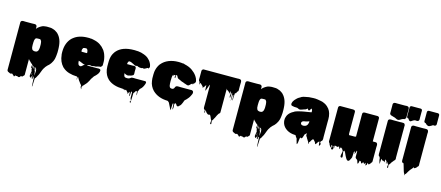

<svg xmlns="http://www.w3.org/2000/svg" viewBox="-63 -1520 5905 2568"><g transform="rotate(15 2889.5 -236.5)"><path d="M630 -244Q630 -237 630 -231Q630 -225 629 -220Q628 -207 627 -194.5Q626 -182 624 -170Q622 -155 618.5 -140Q615 -125 608 -111L600 -96Q590 -75 573 -56Q572 -54 568 -50Q564 -45 558 -40.5Q552 -36 547 -31Q541 -24 535.5 -18.5Q530 -13 525 -6Q525 -6 524.5 -5.5Q524 -5 523 -5L514 10Q502 25 492 49.5Q482 74 473 99Q464 124 453 139Q452 140 451.5 142.5Q451 145 449 147Q449 147 449 147.5Q449 148 448 148Q448 149 446 153Q443 158 440.5 163Q438 168 433 173Q432 176 429 177L426 180Q424 202 423.5 234.5Q423 267 421 290Q421 291 418.5 292.5Q416 294 416 293Q413 270 413 235.5Q413 201 411 179Q408 177 408 175Q407 174 407 170.5Q407 167 407 166Q407 163 408 161Q407 163 402 165Q401 165 400.5 164.5Q400 164 399 164Q397 163 395 161Q396 174 397.5 186Q399 198 391 194Q381 189 385 174Q389 159 387 147Q386 147 384.5 146Q383 145 384 145Q384 144 383.5 143.5Q383 143 383 143Q384 153 384.5 161.5Q385 170 379 167Q376 165 374 162Q376 175 373.5 181.5Q371 188 363 183Q351 174 351.5 158.5Q352 143 356.5 125Q361 107 360 92Q358 90 356 86Q355 85 355 84Q353 78 353 72Q353 61 356 52Q358 43 359 34.5Q360 26 359 19Q357 17 355 16Q354 16 353 14Q352 12 353 14H351V25Q351 27 351.5 30Q352 33 352 36Q353 40 353.5 44.5Q354 49 354 57Q353 63 350.5 61Q348 59 345 57Q344 57 344 56.5Q344 56 344 56Q340 50 341 41.5Q342 33 343 26Q344 21 344.5 16.5Q345 12 344 8Q344 7 343.5 7Q343 7 343 6L336 3L335 2Q334 2 334 1.5Q334 1 333 1Q327 -3 323 -9Q320 -11 317 -13.5Q314 -16 312 -19Q310 -23 308 -24.5Q306 -26 304 -27Q302 -29 299 -31.5Q296 -34 294 -37Q292 -39 290 -41.5Q288 -44 286 -47Q284 -49 283 -50Q281 -53 283 -50.5Q285 -48 284 -42V151Q284 156 284.5 161.5Q285 167 283 172Q283 172 281 176Q280 177 280 177.5Q280 178 279 179Q277 182 271 186Q268 190 264 194.5Q260 199 254 200Q250 201 246.5 199.5Q243 198 240 197Q236 201 233 205.5Q230 210 226 214Q216 223 206.5 218Q197 213 186 212H178Q177 212 176 213Q175 214 174 213Q173 210 173 205L165 213Q164 214 162 215Q160 216 158 218Q157 219 155.5 222.5Q154 226 151 226Q147 226 145.5 222.5Q144 219 142 218Q142 218 142 217.5Q142 217 141 217Q139 216 135 212L128 206L125 203Q125 203 125 202.5Q125 202 124 202Q120 198 118 197L108 198Q107 199 103 201Q97 204 91 201Q90 202 89 201Q88 200 86 200Q86 200 74.5 194Q63 188 63 189Q59 187 56 185Q45 177 45 163V-493Q45 -499 46.5 -502Q48 -505 50 -509Q59 -520 71 -520Q74 -520 77 -520.5Q80 -521 83 -521Q89 -521 94.5 -520.5Q100 -520 105 -520H198Q206 -520 214.5 -520.5Q223 -521 231 -521Q235 -521 239 -521Q243 -521 247 -520Q248 -520 249 -519.5Q250 -519 251 -519Q260 -516 265 -507Q267 -503 268 -500Q269 -497 269 -486V-463Q271 -465 271 -466Q272 -466 272 -466.5Q272 -467 272 -467L273 -468Q277 -472 278 -474Q277 -473 282 -478.5Q287 -484 289 -485Q292 -487 294.5 -489.5Q297 -492 299 -493Q307 -499 314.5 -504Q322 -509 330 -513Q332 -515 334 -515Q346 -522 360.5 -525Q375 -528 389 -529Q396 -529 400 -530H416Q439 -531 459 -528.5Q479 -526 489 -521Q505 -517 518.5 -510.5Q532 -504 541 -496L550 -490Q554 -487 557.5 -484Q561 -481 564 -477Q592 -449 609 -405.5Q626 -362 629 -299Q630 -285 630 -274Q630 -263 630 -249ZM285 -210Q287 -201 290.5 -192.5Q294 -184 301 -178Q311 -171 325 -170Q327 -169 330 -169Q333 -169 335 -169L343 -170Q347 -171 350.5 -171.5Q354 -172 357 -173L362 -176Q373 -184 377 -195Q382 -207 384 -227Q385 -232 385 -237Q385 -242 385 -246V-275Q385 -280 384.5 -286Q384 -292 383 -298Q383 -303 382 -306Q381 -318 376 -327Q371 -337 365 -342Q361 -345 357.5 -345Q354 -345 349 -345Q341 -345 332 -345Q323 -345 315 -344Q312 -343 308 -342.5Q304 -342 301 -340Q294 -333 290.5 -324Q287 -315 285 -305Q285 -301 284.5 -296.5Q284 -292 284 -288Q283 -283 283 -277.5Q283 -272 283 -267Q282 -256 282.5 -245Q283 -234 284 -219V-214Q285 -213 285 -210ZM371 65Q372 63 372 60.5Q372 58 373 56Q374 50 374.5 44.5Q375 39 375 33Q375 29 375 29Q375 29 372 28Q372 28 371 27Q370 26 368 24H367V33Q367 38 367.5 43.5Q368 49 369 54Q370 56 370 59Q370 62 371 65ZM383 33V42L385 62Q386 57 386.5 53.5Q387 50 387 43V35Q385 33 383 33ZM397 42Q401 50 401 62Q401 65 401 68Q401 71 400 74V75Q402 91 405 108Q408 125 409 142V148Q410 145 410 142.5Q410 140 411 138Q411 136 411.5 132Q412 128 412 128Q415 105 415.5 80.5Q416 56 403 42Q400 38 398 38Q397 39 397 41H396Q396 41 396 40.5Q396 40 395 39Q392 35 391 35Q390 36 390.5 40.5Q391 45 391 46Q392 54 393.5 62Q395 70 396 78L398 89Q399 86 399 83Q399 80 400 77V76Q397 59 396.5 52.5Q396 46 397 42ZM373 152Q374 145 375 138Q376 131 375 125Q374 125 372.5 124Q371 123 372 123Q371 122 371 121.5Q371 121 370 120Q369 119 369 117.5Q369 116 368 115Q369 124 370.5 133.5Q372 143 373 152Z M1063 137Q1062 142 1062 153Q1062 164 1059 159Q1055 151 1057.5 140.5Q1060 130 1055 122Q1053 118 1053 126.5Q1053 135 1053 143Q1053 151 1051 148Q1047 138 1048.5 127.5Q1050 117 1048 107Q1043 103 1038.5 98Q1034 93 1031 89Q1027 84 1024 79.5Q1021 75 1018 71Q1010 63 1003 51L991 30Q991 29 988 23.5Q985 18 983 16Q981 14 979 13Q975 13 975 16Q974 26 974 35.5Q974 45 972 55Q972 57 971 52Q970 47 970 44Q969 36 968.5 27Q968 18 967 10H961Q901 8 852 -7Q803 -22 768 -53L762 -58L755 -65Q729 -93 712.5 -131Q696 -169 691 -221Q690 -221 690 -223Q689 -225 689 -233Q689 -234 689.5 -235Q690 -236 690 -237Q689 -242 689 -247.5Q689 -253 689 -259V-266Q690 -326 708 -373Q726 -420 758 -453Q760 -454 760.5 -455Q761 -456 762 -457Q763 -458 766 -460.5Q769 -463 769 -463Q772 -466 774 -467Q848 -530 974 -530H995Q999 -530 1000 -529Q1009 -529 1013 -528Q1027 -529 1034 -526Q1039 -525 1044 -524.5Q1049 -524 1054 -522Q1106 -512 1144 -487.5Q1182 -463 1207 -429Q1212 -425 1215 -419Q1218 -413 1221 -408L1229 -394Q1230 -391 1231.5 -388.5Q1233 -386 1234 -383Q1236 -380 1237 -377Q1238 -374 1239 -371Q1244 -357 1248.5 -342Q1253 -327 1255 -312Q1255 -308 1256 -306Q1258 -298 1258 -290Q1258 -282 1259 -274V-228Q1259 -214 1247 -205Q1244 -203 1240 -199Q1238 -194 1236 -194Q1236 -194 1232 -198Q1230 -198 1226 -197Q1222 -196 1220 -195Q1216 -194 1213 -193.5Q1210 -193 1206 -193Q1198 -192 1191 -189Q1184 -186 1176 -184Q1170 -183 1163 -183Q1156 -183 1149 -183Q1140 -182 1132.5 -179Q1125 -176 1117 -177Q1111 -178 1105 -179.5Q1099 -181 1092 -182Q1088 -181 1084.5 -180Q1081 -179 1077 -178Q1074 -177 1071 -177Q1068 -177 1065 -175Q1062 -173 1056 -167H1193Q1197 -167 1201.5 -167.5Q1206 -168 1211 -168H1216Q1222 -168 1230 -166Q1232 -166 1233 -165.5Q1234 -165 1235 -165Q1242 -162 1245 -154Q1247 -148 1246 -144Q1246 -137 1243 -128L1240 -120Q1234 -104 1224 -93Q1220 -88 1216 -83Q1212 -78 1207 -73Q1203 -69 1199 -65Q1195 -61 1190 -57L1184 -51Q1179 -46 1175.5 -39.5Q1172 -33 1168 -27Q1165 -24 1164 -22Q1166 -24 1164 -20Q1162 -16 1160 -18Q1158 -13 1155.5 -9Q1153 -5 1149 3Q1147 8 1144.5 12.5Q1142 17 1140 22Q1134 33 1129 40Q1128 43 1126.5 45.5Q1125 48 1123 50L1119 56Q1118 57 1117 59Q1116 61 1114 63Q1108 70 1102 76.5Q1096 83 1090 90L1083 97Q1081 100 1078.5 103Q1076 106 1073 108Q1069 112 1067 112Q1066 118 1065.5 124.5Q1065 131 1063 137ZM938 -326H943Q956 -326 969 -326.5Q982 -327 995 -326L1014 -327V-339Q1013 -340 1013 -341Q1013 -345 1012.5 -350Q1012 -355 1011 -359L1005 -373Q1004 -374 1004 -374.5Q1004 -375 1003 -376Q998 -383 992 -385Q992 -386 989 -386H988Q981 -386 974 -385.5Q967 -385 960 -384Q958 -383 954.5 -382.5Q951 -382 948 -380Q947 -379 947 -378.5Q947 -378 946 -377Q944 -375 943 -372Q942 -369 940 -367Q934 -351 934.5 -344Q935 -337 938 -326ZM965 -136Q967 -135 977 -135Q983 -137 988.5 -141Q994 -145 998 -149L1007 -158Q1015 -164 1019 -165Q1023 -166 1028 -167Q1021 -169 1014.5 -171Q1008 -173 1001 -175Q990 -179 979.5 -184Q969 -189 958 -193L938 -199Q936 -201 934 -201V-196Q934 -195 934.5 -187.5Q935 -180 935 -178Q936 -167 940.5 -156.5Q945 -146 953 -140L961 -137Q962 -136 965 -136Z M1852 -82 1845 -73Q1844 -71 1839 -65Q1834 -59 1828 -54L1827 -53Q1827 -53 1826.5 -52.5Q1826 -52 1825 -52L1819 -46Q1818 -46 1818 -45.5Q1818 -45 1818 -45Q1814 -37 1811.5 -27.5Q1809 -18 1801 -13Q1801 2 1801.5 16.5Q1802 31 1797 45Q1795 52 1794.5 43Q1794 34 1794 20Q1794 6 1793 -1Q1792 -3 1790.5 -3Q1789 -3 1788 -4Q1787 -5 1787 -8Q1781 -6 1777 -9Q1776 -6 1774 -3Q1772 0 1770 3Q1766 10 1761.5 17Q1757 24 1751 28Q1750 49 1749.5 70Q1749 91 1748 113Q1748 122 1747 138.5Q1746 155 1745.5 165Q1745 175 1743 167Q1732 156 1733 150.5Q1734 145 1739 141.5Q1744 138 1745 132.5Q1746 127 1735 116Q1730 94 1731.5 71Q1733 48 1731 26Q1731 24 1730 24Q1729 24 1728 23Q1727 21 1726 19Q1725 17 1723 16H1721Q1717 18 1717 17Q1715 33 1715 49.5Q1715 66 1713 82Q1713 83 1709 79Q1705 77 1705 75Q1703 62 1703 48.5Q1703 35 1701 22Q1698 27 1694 33Q1690 39 1685 42Q1684 46 1683.5 50Q1683 54 1681 57Q1680 58 1678.5 57Q1677 56 1676 55Q1675 52 1674.5 48Q1674 44 1672 41Q1671 40 1669 38Q1667 36 1665 34Q1661 30 1658 26Q1655 22 1651 18Q1651 18 1650.5 17.5Q1650 17 1650 16Q1649 15 1648 14Q1647 13 1645 12Q1641 11 1638.5 15Q1636 19 1633 21Q1628 23 1626 18.5Q1624 14 1621 13L1613 15Q1609 16 1605 10H1599Q1466 7 1396 -52Q1395 -52 1395 -52.5Q1395 -53 1394 -53Q1393 -55 1391 -56.5Q1389 -58 1387 -60Q1340 -104 1326 -182Q1326 -184 1325.5 -186Q1325 -188 1325 -189Q1322 -208 1322 -228Q1322 -248 1322 -267Q1322 -283 1322.5 -299Q1323 -315 1325 -330Q1325 -332 1325.5 -333Q1326 -334 1326 -335Q1333 -384 1358 -421Q1362 -427 1366 -433Q1370 -439 1374 -443Q1449 -530 1613 -530Q1619 -530 1625.5 -530Q1632 -530 1638 -529Q1653 -530 1669 -528Q1685 -526 1700 -523Q1707 -522 1713.5 -520.5Q1720 -519 1727 -516Q1779 -502 1810.5 -476Q1842 -450 1858 -418Q1858 -417 1859.5 -415Q1861 -413 1860 -414Q1864 -407 1866.5 -399.5Q1869 -392 1871 -384Q1871 -381 1871.5 -378.5Q1872 -376 1873 -373Q1875 -369 1875 -365Q1875 -364 1873 -360Q1873 -358 1872 -357Q1871 -355 1869 -354Q1867 -353 1869 -354Q1869 -354 1868.5 -353.5Q1868 -353 1867 -353Q1866 -351 1863 -344.5Q1860 -338 1859 -338Q1858 -338 1858 -338.5Q1858 -339 1858 -339Q1856 -339 1856 -342.5Q1856 -346 1854 -347L1846 -344Q1839 -341 1833 -337Q1827 -333 1820 -330Q1815 -327 1808.5 -324.5Q1802 -322 1795 -323L1785 -327Q1782 -327 1781 -326Q1779 -326 1775 -324Q1771 -323 1767.5 -321.5Q1764 -320 1760 -321Q1757 -321 1751 -323Q1747 -323 1743.5 -323Q1740 -323 1736 -324Q1728 -325 1721 -328.5Q1714 -332 1707 -336Q1706 -336 1706 -335.5Q1706 -335 1705 -335Q1697 -333 1688.5 -332Q1680 -331 1672 -334Q1668 -336 1664 -339Q1660 -342 1656 -344Q1650 -347 1644 -349.5Q1638 -352 1632 -355Q1624 -359 1615 -363Q1606 -367 1595 -368Q1588 -368 1583 -365Q1573 -358 1570 -339Q1569 -334 1569 -324H1649Q1656 -324 1663 -325Q1670 -326 1677 -324Q1691 -321 1694 -306Q1695 -302 1695 -298Q1695 -294 1695 -289Q1695 -282 1694.5 -274.5Q1694 -267 1694 -259Q1694 -252 1694.5 -245Q1695 -238 1695 -231Q1695 -227 1695 -223Q1695 -219 1694 -215Q1694 -213 1692 -209Q1688 -200 1679 -198Q1673 -194 1669 -193Q1665 -191 1660 -189Q1655 -187 1646 -186Q1635 -182 1624.5 -180Q1614 -178 1601 -182Q1595 -184 1588.5 -186Q1582 -188 1577 -192Q1575 -193 1572 -196Q1572 -195 1570.5 -200.5Q1569 -206 1569 -191V-184Q1570 -177 1572 -169Q1574 -161 1578 -155Q1583 -148 1589 -146Q1595 -144 1600 -143H1602Q1605 -142 1613 -142Q1621 -142 1627 -142.5Q1633 -143 1637 -144Q1641 -145 1644 -146.5Q1647 -148 1650 -149Q1655 -151 1659 -154.5Q1663 -158 1667 -161Q1669 -163 1673.5 -164Q1678 -165 1683 -166Q1694 -168 1705.5 -167Q1717 -166 1727 -166H1862Q1865 -166 1867 -165Q1870 -165 1874 -161Q1876 -160 1877 -155Q1878 -155 1878 -153Q1879 -150 1877 -141Q1877 -140 1876.5 -139Q1876 -138 1876 -137Q1875 -133 1874 -130Q1873 -127 1872 -124Q1865 -103 1852 -82Z M2513 -201Q2519 -195 2519 -187Q2521 -174 2515 -160.5Q2509 -147 2504 -137Q2495 -118 2483.5 -103.5Q2472 -89 2459 -75Q2456 -72 2451.5 -68Q2447 -64 2445 -62Q2443 -61 2440 -58Q2440 -58 2438 -56Q2434 -49 2431 -40Q2428 -31 2425 -23Q2421 -15 2417 -5Q2413 5 2408 13L2402 21L2401 22Q2398 25 2395.5 27.5Q2393 30 2390 32Q2387 35 2384.5 38Q2382 41 2378 44Q2371 49 2363 46.5Q2355 44 2350 37Q2349 35 2348.5 32.5Q2348 30 2346 29Q2344 27 2344 26Q2340 24 2335 19Q2332 17 2330 14Q2328 12 2328 12Q2318 22 2317.5 35Q2317 48 2319 62Q2321 76 2318 90Q2318 93 2314 99Q2313 101 2312 105.5Q2311 110 2310 108Q2308 87 2308 66.5Q2308 46 2306 25Q2306 25 2302 27Q2301 27 2300.5 27.5Q2300 28 2298 28Q2295 28 2294 29Q2293 51 2292.5 74.5Q2292 98 2290 121Q2290 122 2289 119.5Q2288 117 2286 116L2282 109Q2279 103 2276 96.5Q2273 90 2270 84Q2260 60 2246 36Q2241 27 2236 20Q2236 22 2234 22Q2233 23 2230 17Q2224 10 2217 10Q2088 7 2011 -67L2007 -71Q1985 -94 1969.5 -124.5Q1954 -155 1949 -192Q1945 -210 1945 -228Q1945 -246 1945 -265V-266Q1945 -274 1945 -282.5Q1945 -291 1946 -300Q1946 -305 1946.5 -310Q1947 -315 1948 -320Q1948 -322 1948 -325Q1948 -328 1949 -331Q1949 -332 1949.5 -333Q1950 -334 1950 -335Q1955 -361 1965 -384.5Q1975 -408 1989 -428Q1991 -431 1996 -436Q2034 -482 2093.5 -506Q2153 -530 2226 -530Q2232 -530 2238 -530Q2244 -530 2249 -529Q2255 -531 2260 -529L2284 -526Q2298 -528 2307 -524L2313 -521Q2378 -507 2420 -477.5Q2462 -448 2487 -413Q2489 -410 2491.5 -406.5Q2494 -403 2496 -399Q2509 -380 2515 -356Q2516 -355 2516 -353.5Q2516 -352 2517 -350Q2521 -336 2518 -327Q2518 -326 2517.5 -325.5Q2517 -325 2517 -325Q2516 -321 2514 -319.5Q2512 -318 2510 -316Q2509 -315 2508 -313.5Q2507 -312 2506 -310Q2506 -310 2504 -306Q2502 -302 2500 -300Q2499 -299 2498.5 -296Q2498 -293 2496 -294Q2494 -296 2494 -299.5Q2494 -303 2492 -305Q2491 -306 2488 -303Q2486 -301 2484 -295Q2483 -292 2482.5 -288.5Q2482 -285 2480 -285Q2478 -285 2478 -289.5Q2478 -294 2476 -295Q2476 -296 2472 -292Q2468 -288 2464 -286Q2456 -279 2446 -268.5Q2436 -258 2424 -259Q2416 -259 2408 -263Q2400 -267 2392 -269Q2388 -271 2382.5 -272Q2377 -273 2372 -275Q2368 -277 2363 -279.5Q2358 -282 2353 -283Q2347 -285 2340.5 -286.5Q2334 -288 2329 -291Q2324 -293 2319 -296Q2314 -299 2309 -301Q2304 -304 2298.5 -305.5Q2293 -307 2288 -309Q2284 -311 2282 -313Q2274 -317 2269 -327Q2265 -334 2261.5 -341.5Q2258 -349 2251 -353L2245 -347Q2249 -351 2249 -353Q2248 -353 2244.5 -352Q2241 -351 2239 -350V-341Q2240 -337 2240.5 -333.5Q2241 -330 2241 -326Q2243 -318 2240 -315Q2239 -312 2236.5 -312Q2234 -312 2232 -312L2231 -313Q2229 -315 2229 -320Q2229 -325 2230 -330.5Q2231 -336 2231 -341V-346Q2231 -349 2230.5 -349.5Q2230 -350 2230 -350Q2229 -350 2228 -349.5Q2227 -349 2226 -349Q2222 -347 2222 -347Q2221 -346 2217 -346Q2216 -346 2214.5 -347Q2213 -348 2212 -346Q2211 -344 2211 -338Q2211 -332 2208 -333Q2203 -335 2203 -340Q2203 -345 2204 -348Q2202 -346 2202 -346Q2200 -342 2200 -342Q2199 -340 2198 -337Q2197 -334 2196 -332Q2193 -326 2193 -318Q2192 -313 2191.5 -307Q2191 -301 2191 -295V-290Q2191 -286 2191 -281.5Q2191 -277 2190 -272Q2190 -258 2190 -246.5Q2190 -235 2191 -224V-218Q2192 -216 2192 -211Q2192 -206 2193 -204Q2193 -201 2193.5 -198.5Q2194 -196 2194 -193Q2195 -192 2195 -190.5Q2195 -189 2196 -187Q2200 -174 2208 -167Q2210 -165 2217 -163Q2219 -162 2223 -162Q2227 -161 2230 -161Q2233 -161 2237 -161Q2239 -162 2241.5 -162Q2244 -162 2246 -163Q2249 -165 2252.5 -167Q2256 -169 2258 -172Q2259 -174 2260 -175Q2261 -176 2262 -177L2268 -191Q2271 -200 2279 -205Q2281 -208 2284.5 -208.5Q2288 -209 2287 -209Q2291 -211 2294 -211Q2302 -213 2314.5 -212Q2327 -211 2337 -211H2468Q2475 -211 2482.5 -211.5Q2490 -212 2497 -211Q2503 -209 2506 -207L2511 -204Q2513 -202 2513 -201Z M3102 -395Q3102 -389 3102.5 -382.5Q3103 -376 3102 -370Q3102 -365 3101 -363Q3100 -362 3100 -361Q3100 -360 3099 -359Q3101 -361 3097.5 -357Q3094 -353 3095 -354Q3094 -353 3093 -352Q3092 -351 3091 -350Q3091 -350 3090.5 -349.5Q3090 -349 3089 -349Q3089 -349 3088.5 -348.5Q3088 -348 3087 -348Q3086 -346 3085.5 -343Q3085 -340 3083 -338Q3081 -332 3079 -328Q3078 -326 3077.5 -321.5Q3077 -317 3075 -319Q3073 -321 3073 -328Q3072 -327 3071 -326Q3070 -325 3069 -324Q3067 -322 3067 -322Q3066 -321 3065 -320.5Q3064 -320 3063 -319Q3062 -306 3061.5 -293Q3061 -280 3059 -267Q3059 -260 3059 -246Q3059 -232 3058.5 -223Q3058 -214 3055 -221Q3050 -238 3051.5 -256.5Q3053 -275 3051 -292Q3051 -294 3050 -292Q3049 -290 3048 -290Q3047 -289 3046 -289.5Q3045 -290 3044 -290Q3043 -291 3041.5 -294Q3040 -297 3040 -295Q3038 -275 3039.5 -254Q3041 -233 3036 -213Q3034 -206 3033.5 -215.5Q3033 -225 3033 -239.5Q3033 -254 3032 -262Q3031 -278 3031 -284Q3031 -290 3030.5 -296Q3030 -302 3026 -317Q3026 -317 3025.5 -316.5Q3025 -316 3024 -316L3021 -313Q3020 -297 3019.5 -281Q3019 -265 3017 -249Q3017 -248 3015 -246Q3013 -244 3012 -245Q3005 -260 3007 -272Q3009 -284 3011 -295.5Q3013 -307 3003 -322L2997 -333Q2995 -323 2995 -313.5Q2995 -304 2993 -294Q2992 -292 2991 -296.5Q2990 -301 2989 -303Q2988 -306 2985.5 -309Q2983 -312 2981 -315Q2977 -321 2966 -327.5Q2955 -334 2946 -341Q2938 -357 2938 -357Q2938 -357 2940.5 -349.5Q2943 -342 2942 -337Q2943 -331 2942.5 -325Q2942 -319 2942 -312V-31Q2942 -28 2942 -24.5Q2942 -21 2941 -18L2938 -12L2935 -9Q2934 -8 2933.5 -7Q2933 -6 2931 -5Q2931 -5 2930.5 -4.5Q2930 -4 2929 -4Q2929 -4 2928.5 -3.5Q2928 -3 2927 -3Q2926 0 2920 7L2919 8Q2918 9 2915.5 14.5Q2913 20 2909 25Q2907 29 2904.5 34Q2902 39 2900 44L2891 63Q2890 65 2889 67Q2888 69 2886 71Q2879 86 2869 103Q2863 111 2860 112Q2859 120 2861 133Q2863 146 2863.5 155.5Q2864 165 2855 163Q2847 161 2847 151.5Q2847 142 2849.5 130.5Q2852 119 2851 110Q2850 109 2850 108Q2849 108 2848.5 107.5Q2848 107 2848 107L2843 99Q2843 99 2843 98.5Q2843 98 2842 98Q2842 97 2841.5 96.5Q2841 96 2841 95Q2839 91 2839 90Q2835 79 2830.5 69Q2826 59 2820 50Q2819 49 2818 48Q2817 47 2816 46Q2813 44 2810 44Q2807 44 2804 45Q2801 48 2796 48Q2789 48 2782 43.5Q2775 39 2770 34L2762 26Q2757 19 2752.5 11.5Q2748 4 2740 0Q2739 9 2742.5 22.5Q2746 36 2738 35Q2730 34 2732.5 21.5Q2735 9 2731 -1L2725 -4Q2713 -13 2713 -28Q2712 -39 2712.5 -50Q2713 -61 2713 -70V-329L2709 -345Q2709 -344 2705 -334.5Q2701 -325 2701 -325Q2697 -312 2692 -298.5Q2687 -285 2682 -271Q2678 -262 2674 -256Q2673 -254 2671.5 -251Q2670 -248 2670 -249Q2668 -268 2668 -287Q2668 -306 2666 -325Q2666 -324 2661 -324Q2659 -320 2657 -316Q2655 -312 2652 -308Q2648 -299 2639 -294Q2639 -293 2634.5 -286.5Q2630 -280 2630 -280Q2626 -278 2626 -284Q2623 -291 2623.5 -291.5Q2624 -292 2624 -293Q2624 -294 2618 -301L2600 -319Q2597 -322 2594 -325.5Q2591 -329 2584 -333Q2582 -335 2580 -335Q2578 -330 2578.5 -322.5Q2579 -315 2575 -310Q2574 -308 2573.5 -314Q2573 -320 2571 -324L2568 -337Q2567 -339 2566.5 -342Q2566 -345 2565 -348Q2557 -354 2554 -364Q2553 -366 2553 -370Q2552 -378 2552.5 -385Q2553 -392 2553 -399V-493Q2553 -508 2566 -516Q2566 -516 2566.5 -516.5Q2567 -517 2568 -517Q2570 -519 2572.5 -519Q2575 -519 2577 -520H3043Q3048 -520 3053 -520.5Q3058 -521 3063 -521Q3069 -521 3075 -520.5Q3081 -520 3086 -518Q3090 -516 3091 -515Q3097 -512 3100 -503Q3102 -499 3102 -495Q3103 -491 3103 -487Q3103 -483 3103 -479Q3102 -458 3102 -437Q3102 -416 3102 -395Z M3747 -244Q3747 -237 3747 -231Q3747 -225 3746 -220Q3745 -207 3744 -194.5Q3743 -182 3741 -170Q3739 -155 3735.5 -140Q3732 -125 3725 -111L3717 -96Q3707 -75 3690 -56Q3689 -54 3685 -50Q3681 -45 3675 -40.5Q3669 -36 3664 -31Q3658 -24 3652.5 -18.5Q3647 -13 3642 -6Q3642 -6 3641.5 -5.5Q3641 -5 3640 -5L3631 10Q3619 25 3609 49.5Q3599 74 3590 99Q3581 124 3570 139Q3569 140 3568.5 142.5Q3568 145 3566 147Q3566 147 3566 147.5Q3566 148 3565 148Q3565 149 3563 153Q3560 158 3557.5 163Q3555 168 3550 173Q3549 176 3546 177L3543 180Q3541 202 3540.5 234.5Q3540 267 3538 290Q3538 291 3535.5 292.5Q3533 294 3533 293Q3530 270 3530 235.5Q3530 201 3528 179Q3525 177 3525 175Q3524 174 3524 170.5Q3524 167 3524 166Q3524 163 3525 161Q3524 163 3519 165Q3518 165 3517.5 164.5Q3517 164 3516 164Q3514 163 3512 161Q3513 174 3514.5 186Q3516 198 3508 194Q3498 189 3502 174Q3506 159 3504 147Q3503 147 3501.5 146Q3500 145 3501 145Q3501 144 3500.5 143.5Q3500 143 3500 143Q3501 153 3501.5 161.5Q3502 170 3496 167Q3493 165 3491 162Q3493 175 3490.5 181.5Q3488 188 3480 183Q3468 174 3468.5 158.5Q3469 143 3473.5 125Q3478 107 3477 92Q3475 90 3473 86Q3472 85 3472 84Q3470 78 3470 72Q3470 61 3473 52Q3475 43 3476 34.5Q3477 26 3476 19Q3474 17 3472 16Q3471 16 3470 14Q3469 12 3470 14H3468V25Q3468 27 3468.5 30Q3469 33 3469 36Q3470 40 3470.5 44.5Q3471 49 3471 57Q3470 63 3467.5 61Q3465 59 3462 57Q3461 57 3461 56.5Q3461 56 3461 56Q3457 50 3458 41.5Q3459 33 3460 26Q3461 21 3461.5 16.5Q3462 12 3461 8Q3461 7 3460.5 7Q3460 7 3460 6L3453 3L3452 2Q3451 2 3451 1.5Q3451 1 3450 1Q3444 -3 3440 -9Q3437 -11 3434 -13.5Q3431 -16 3429 -19Q3427 -23 3425 -24.5Q3423 -26 3421 -27Q3419 -29 3416 -31.5Q3413 -34 3411 -37Q3409 -39 3407 -41.5Q3405 -44 3403 -47Q3401 -49 3400 -50Q3398 -53 3400 -50.5Q3402 -48 3401 -42V151Q3401 156 3401.5 161.5Q3402 167 3400 172Q3400 172 3398 176Q3397 177 3397 177.5Q3397 178 3396 179Q3394 182 3388 186Q3385 190 3381 194.5Q3377 199 3371 200Q3367 201 3363.5 199.5Q3360 198 3357 197Q3353 201 3350 205.5Q3347 210 3343 214Q3333 223 3323.5 218Q3314 213 3303 212H3295Q3294 212 3293 213Q3292 214 3291 213Q3290 210 3290 205L3282 213Q3281 214 3279 215Q3277 216 3275 218Q3274 219 3272.5 222.5Q3271 226 3268 226Q3264 226 3262.5 222.5Q3261 219 3259 218Q3259 218 3259 217.5Q3259 217 3258 217Q3256 216 3252 212L3245 206L3242 203Q3242 203 3242 202.5Q3242 202 3241 202Q3237 198 3235 197L3225 198Q3224 199 3220 201Q3214 204 3208 201Q3207 202 3206 201Q3205 200 3203 200Q3203 200 3191.5 194Q3180 188 3180 189Q3176 187 3173 185Q3162 177 3162 163V-493Q3162 -499 3163.5 -502Q3165 -505 3167 -509Q3176 -520 3188 -520Q3191 -520 3194 -520.5Q3197 -521 3200 -521Q3206 -521 3211.5 -520.5Q3217 -520 3222 -520H3315Q3323 -520 3331.5 -520.5Q3340 -521 3348 -521Q3352 -521 3356 -521Q3360 -521 3364 -520Q3365 -520 3366 -519.5Q3367 -519 3368 -519Q3377 -516 3382 -507Q3384 -503 3385 -500Q3386 -497 3386 -486V-463Q3388 -465 3388 -466Q3389 -466 3389 -466.5Q3389 -467 3389 -467L3390 -468Q3394 -472 3395 -474Q3394 -473 3399 -478.5Q3404 -484 3406 -485Q3409 -487 3411.5 -489.5Q3414 -492 3416 -493Q3424 -499 3431.5 -504Q3439 -509 3447 -513Q3449 -515 3451 -515Q3463 -522 3477.5 -525Q3492 -528 3506 -529Q3513 -529 3517 -530H3533Q3556 -531 3576 -528.5Q3596 -526 3606 -521Q3622 -517 3635.5 -510.5Q3649 -504 3658 -496L3667 -490Q3671 -487 3674.5 -484Q3678 -481 3681 -477Q3709 -449 3726 -405.5Q3743 -362 3746 -299Q3747 -285 3747 -274Q3747 -263 3747 -249ZM3402 -210Q3404 -201 3407.5 -192.5Q3411 -184 3418 -178Q3428 -171 3442 -170Q3444 -169 3447 -169Q3450 -169 3452 -169L3460 -170Q3464 -171 3467.5 -171.5Q3471 -172 3474 -173L3479 -176Q3490 -184 3494 -195Q3499 -207 3501 -227Q3502 -232 3502 -237Q3502 -242 3502 -246V-275Q3502 -280 3501.5 -286Q3501 -292 3500 -298Q3500 -303 3499 -306Q3498 -318 3493 -327Q3488 -337 3482 -342Q3478 -345 3474.5 -345Q3471 -345 3466 -345Q3458 -345 3449 -345Q3440 -345 3432 -344Q3429 -343 3425 -342.5Q3421 -342 3418 -340Q3411 -333 3407.5 -324Q3404 -315 3402 -305Q3402 -301 3401.5 -296.5Q3401 -292 3401 -288Q3400 -283 3400 -277.5Q3400 -272 3400 -267Q3399 -256 3399.5 -245Q3400 -234 3401 -219V-214Q3402 -213 3402 -210ZM3488 65Q3489 63 3489 60.5Q3489 58 3490 56Q3491 50 3491.5 44.5Q3492 39 3492 33Q3492 29 3492 29Q3492 29 3489 28Q3489 28 3488 27Q3487 26 3485 24H3484V33Q3484 38 3484.5 43.5Q3485 49 3486 54Q3487 56 3487 59Q3487 62 3488 65ZM3500 33V42L3502 62Q3503 57 3503.5 53.5Q3504 50 3504 43V35Q3502 33 3500 33ZM3514 42Q3518 50 3518 62Q3518 65 3518 68Q3518 71 3517 74V75Q3519 91 3522 108Q3525 125 3526 142V148Q3527 145 3527 142.5Q3527 140 3528 138Q3528 136 3528.5 132Q3529 128 3529 128Q3532 105 3532.5 80.5Q3533 56 3520 42Q3517 38 3515 38Q3514 39 3514 41H3513Q3513 41 3513 40.5Q3513 40 3512 39Q3509 35 3508 35Q3507 36 3507.5 40.5Q3508 45 3508 46Q3509 54 3510.5 62Q3512 70 3513 78L3515 89Q3516 86 3516 83Q3516 80 3517 77V76Q3514 59 3513.5 52.5Q3513 46 3514 42ZM3490 152Q3491 145 3492 138Q3493 131 3492 125Q3491 125 3489.5 124Q3488 123 3489 123Q3488 122 3488 121.5Q3488 121 3487 120Q3486 119 3486 117.5Q3486 116 3485 115Q3486 124 3487.5 133.5Q3489 143 3490 152Z M4361 -36Q4361 -32 4360 -30Q4360 -17 4355 -11Q4354 -9 4351 -6.5Q4348 -4 4345 -2Q4334 9 4335 16Q4336 23 4341 28Q4346 33 4347 40Q4348 47 4337 58Q4336 61 4335.5 64.5Q4335 68 4333 70Q4332 71 4329 65Q4328 60 4327 54Q4326 48 4325 42Q4324 25 4324.5 22.5Q4325 20 4320 9L4316 13Q4313 16 4310.5 18Q4308 20 4305 24Q4301 30 4297 36Q4293 42 4289 48Q4288 49 4286 53Q4284 57 4282 58Q4277 60 4274 53Q4271 46 4269 44Q4268 41 4267.5 38Q4267 35 4265 32Q4263 31 4259 27Q4257 25 4256 23L4246 11L4241 6Q4239 7 4236 5Q4233 3 4231 2Q4226 7 4226 8Q4218 15 4212.5 24.5Q4207 34 4202 44Q4201 46 4198.5 49Q4196 52 4193 54Q4191 56 4190 56Q4189 62 4188.5 68.5Q4188 75 4186 81Q4185 82 4183.5 80.5Q4182 79 4182 78Q4180 70 4180.5 66.5Q4181 63 4177 51Q4176 51 4175.5 50.5Q4175 50 4175 50Q4175 49 4173 47Q4173 45 4171.5 44Q4170 43 4170 43L4161 28L4149 9Q4148 5 4146 1.5Q4144 -2 4142 -5L4141 -6Q4137 -9 4133 -16Q4133 -17 4132.5 -17.5Q4132 -18 4132 -19Q4131 -24 4131 -30.5Q4131 -37 4131 -47V-55Q4129 -53 4128 -51L4125 -48Q4116 -37 4105 -28Q4101 -18 4099 -7.5Q4097 3 4092 13Q4091 17 4088.5 21.5Q4086 26 4082 29Q4081 30 4076.5 31Q4072 32 4071 31Q4070 28 4070 24.5Q4070 21 4070 18Q4069 21 4067.5 23.5Q4066 26 4064 28Q4063 30 4061 31.5Q4059 33 4057 35Q4054 51 4052.5 65.5Q4051 80 4049 96Q4048 100 4047 104.5Q4046 109 4044 114Q4044 119 4041 122Q4040 123 4037 120Q4036 118 4035 115.5Q4034 113 4033 111Q4032 106 4029 94.5Q4026 83 4024 79Q4023 75 4022 70.5Q4021 66 4020 62Q4019 59 4018.5 55.5Q4018 52 4016 48L4013 45Q4010 41 4007 36.5Q4004 32 4001 28Q4000 25 3998 22.5Q3996 20 3994 16Q3993 14 3992 12.5Q3991 11 3989 10H3981Q3916 8 3869.5 -21Q3823 -50 3805 -95Q3804 -98 3803 -101Q3802 -104 3801 -107Q3801 -108 3800.5 -109Q3800 -110 3800 -111Q3799 -116 3798 -120.5Q3797 -125 3796 -129Q3795 -135 3795 -141.5Q3795 -148 3795 -154Q3795 -158 3795.5 -161Q3796 -164 3796 -168L3797 -175Q3800 -191 3806 -204Q3820 -236 3849 -259Q3855 -264 3861 -268Q3867 -272 3874 -276L3887 -283Q3889 -285 3892 -287Q3895 -289 3898 -290Q3900 -292 3903 -293Q3906 -294 3909 -295Q3920 -300 3931.5 -303Q3943 -306 3955 -309Q3969 -313 3983.5 -316Q3998 -319 4014 -322L4038 -326Q4052 -328 4065.5 -330.5Q4079 -333 4093 -335Q4097 -335 4098 -336L4120 -340V-356Q4120 -352 4119.5 -358Q4119 -364 4119 -365Q4119 -364 4118.5 -367.5Q4118 -371 4118 -370Q4118 -371 4117.5 -372Q4117 -373 4117 -374Q4115 -380 4109 -386Q4108 -386 4108 -386.5Q4108 -387 4106 -387Q4104 -386 4101.5 -383Q4099 -380 4098 -378Q4095 -373 4091 -365.5Q4087 -358 4081 -355Q4074 -351 4068 -360Q4062 -369 4058 -373Q4056 -375 4055 -375L4046 -366Q4043 -364 4040 -362Q4037 -360 4034 -358Q4028 -355 4021.5 -353.5Q4015 -352 4009 -350Q3997 -346 3985.5 -341.5Q3974 -337 3962 -335Q3947 -333 3934 -341.5Q3921 -350 3906 -349Q3892 -349 3878.5 -350Q3865 -351 3851 -355Q3847 -357 3846 -357Q3845 -357 3844 -356Q3843 -355 3842 -356Q3841 -357 3840.5 -358Q3840 -359 3838 -360Q3837 -362 3835 -364Q3833 -366 3833 -366Q3832 -367 3830 -371Q3828 -377 3829 -383.5Q3830 -390 3832 -396Q3833 -399 3834 -402Q3835 -405 3836 -409Q3846 -428 3858 -442Q3869 -456 3884.5 -469Q3900 -482 3920 -492Q3928 -499 3939 -504Q3949 -509 3960.5 -512Q3972 -515 3984 -517Q4007 -523 4034 -526.5Q4061 -530 4093 -530H4113Q4119 -530 4124 -530Q4129 -530 4132 -529L4139 -528H4144Q4157 -528 4163 -525Q4180 -524 4197 -519Q4209 -517 4220.5 -514Q4232 -511 4241 -506Q4254 -502 4266.5 -494Q4279 -486 4289 -478Q4289 -477 4289.5 -477Q4290 -477 4290 -477Q4293 -475 4295.5 -472.5Q4298 -470 4300 -468Q4348 -425 4357 -353Q4358 -352 4358 -350Q4361 -329 4360.5 -308Q4360 -287 4360 -266V-59Q4360 -54 4360.5 -48Q4361 -42 4361 -36ZM4123 -203V-215Q4123 -216 4121 -215Q4120 -215 4118.5 -214.5Q4117 -214 4116 -214Q4112 -212 4107 -210.5Q4102 -209 4097 -207Q4087 -203 4076.5 -201.5Q4066 -200 4055 -198Q4050 -197 4044 -195Q4038 -193 4033 -190Q4029 -187 4027 -184Q4020 -175 4020 -166Q4020 -159 4027 -148Q4029 -147 4031.5 -145.5Q4034 -144 4037 -142L4042 -140Q4055 -139 4056 -138.5Q4057 -138 4068 -139Q4111 -145 4120 -188Q4122 -194 4122 -199Q4122 -202 4123 -203Z M4895 164Q4894 165 4893 164Q4892 163 4890 162Q4888 160 4886 154Q4879 135 4877.5 127Q4876 119 4862 109Q4860 108 4858 106.5Q4856 105 4854 104Q4844 96 4844 83V8L4839 0Q4836 0 4836 2Q4835 6 4834.5 10Q4834 14 4832 19Q4831 25 4828 30Q4825 35 4823 41Q4822 44 4821 49.5Q4820 55 4819 52Q4816 44 4816.5 34Q4817 24 4815 15Q4815 15 4811 19Q4809 20 4806.5 21.5Q4804 23 4803 26Q4802 45 4801.5 64Q4801 83 4799 103Q4799 104 4795.5 111Q4792 118 4792 119Q4787 129 4778 145.5Q4769 162 4753 160Q4744 158 4738.5 151Q4733 144 4728 137Q4718 123 4711 106.5Q4704 90 4696 74Q4694 68 4690.5 62Q4687 56 4683 51Q4681 47 4680 46Q4679 44 4678.5 43Q4678 42 4676 42Q4674 44 4671.5 47Q4669 50 4665 52Q4664 63 4667 79Q4670 95 4672.5 110Q4675 125 4673 134Q4671 143 4660 142Q4645 139 4645.5 122.5Q4646 106 4651.5 85.5Q4657 65 4656 50Q4655 49 4654 48Q4653 47 4652 46Q4650 44 4648 40Q4647 38 4645.5 35Q4644 32 4642 29L4636 18Q4635 16 4634 13.5Q4633 11 4631 9Q4630 13 4630 17.5Q4630 22 4628 26Q4628 26 4620 21Q4618 19 4616 16.5Q4614 14 4612 12Q4609 19 4608.5 28.5Q4608 38 4608 39Q4608 40 4606.5 39.5Q4605 39 4604 38Q4599 32 4599 23.5Q4599 15 4593 8Q4593 8 4592.5 8Q4592 8 4591 7Q4587 11 4579 14Q4579 19 4576 18Q4577 18 4574 17Q4571 16 4572 16Q4565 17 4558.5 13.5Q4552 10 4544 10Q4540 10 4537 11Q4534 12 4531 14Q4527 21 4530.5 21.5Q4534 22 4536.5 24.5Q4539 27 4532 40Q4531 42 4530 44.5Q4529 47 4528 50Q4527 52 4526 56Q4525 60 4524 58Q4523 50 4524 34.5Q4525 19 4523 17Q4522 17 4521 18Q4521 18 4520.5 18Q4520 18 4520 19Q4515 25 4518 37Q4521 49 4523 58.5Q4525 68 4516 69Q4512 69 4511 68Q4509 73 4504 70Q4496 66 4496 56.5Q4496 47 4498.5 35.5Q4501 24 4500 15Q4500 14 4498.5 14Q4497 14 4496 13Q4495 13 4493.5 11.5Q4492 10 4492 12Q4490 22 4490 32Q4490 42 4488 51Q4487 53 4486 50Q4485 47 4484 46Q4482 44 4479.5 40Q4477 36 4475 34L4463 13Q4461 9 4460 4.5Q4459 0 4457 -4Q4453 -7 4450 -11Q4445 -18 4445 -28Q4444 -36 4444.5 -43Q4445 -50 4445 -57V-493Q4445 -501 4450 -509L4456 -515Q4463 -520 4471.5 -520Q4480 -520 4488 -520H4627Q4635 -520 4644 -520.5Q4653 -521 4660 -518Q4678 -513 4678 -493V-195L4682 -175H4758L4778 -179V-437Q4778 -448 4777.5 -463.5Q4777 -479 4778 -493Q4778 -514 4798 -519Q4806 -521 4814 -520.5Q4822 -520 4829 -520H4968Q4976 -520 4984.5 -520Q4993 -520 5000 -515Q5004 -512 5007 -508Q5009 -505 5010 -501.5Q5011 -498 5011 -493V-176Q5012 -175 5013.5 -175Q5015 -175 5015 -175H5050Q5071 -175 5076 -155Q5079 -145 5078 -134Q5077 -123 5077 -114V84Q5077 88 5075 92Q5075 95 5074 96Q5074 97 5073.5 97Q5073 97 5073 97Q5073 98 5072.5 98Q5072 98 5072 99Q5067 105 5062 108Q5060 111 5057.5 116.5Q5055 122 5054 124Q5054 125 5053.5 127.5Q5053 130 5052 131Q5056 135 5052 132V131L5046 125Q5043 127 5040 130Q5037 133 5034 135Q5031 141 5030 139Q5029 135 5028.5 131.5Q5028 128 5027 124Q5026 125 5025 126.5Q5024 128 5022 128Q5021 127 5017 120Q5013 133 5014 138Q5015 143 5016 144.5Q5017 146 5010 151Q5005 156 5002 158Q4999 164 4998 162Q4996 152 4996 142.5Q4996 133 4994 124Q4994 124 4993.5 124Q4993 124 4993 125Q4992 125 4990 127Q4990 130 4988 130Q4988 132 4987.5 134Q4987 136 4986 137Q4984 141 4982 143Q4979 146 4978 144Q4966 126 4970 120.5Q4974 115 4982 117.5Q4990 120 4991 126.5Q4992 133 4975 138L4971 139Q4970 140 4969 137.5Q4968 135 4966 134Q4965 132 4964 131Q4963 130 4962 129Q4961 127 4960.5 124.5Q4960 122 4958 123Q4956 124 4956 127Q4956 130 4954 132Q4953 135 4950.5 141Q4948 147 4943 148Q4940 149 4938 146.5Q4936 144 4935 143Q4930 135 4930 135Q4930 135 4930.5 134Q4931 133 4926 124Q4925 123 4924 122Q4923 121 4921 120Q4921 123 4919 125Q4918 126 4917 124Q4916 122 4915 121Q4912 118 4908 118Q4908 123 4906 129L4903 146Q4902 146 4900 154Q4898 162 4895 164ZM4510 44Q4511 37 4512 30.5Q4513 24 4512 19Q4511 18 4509.5 17.5Q4508 17 4508 19Q4506 28 4510 44ZM4993 125Q4993 125 4993 125ZM5050 132Q5045 127 5047 128.5Q5049 130 5052 132Q5051 133 5050 132Z M5268 -542Q5256 -540 5243.5 -545Q5231 -550 5219 -557Q5216 -558 5212.5 -559.5Q5209 -561 5205 -562Q5197 -564 5188.5 -566.5Q5180 -569 5172 -572Q5169 -573 5166.5 -573.5Q5164 -574 5161 -575L5153 -578Q5152 -580 5150.5 -581Q5149 -582 5147 -583Q5140 -590 5139 -598V-700Q5139 -709 5138.5 -720Q5138 -731 5144 -739L5150 -745Q5153 -747 5159 -749Q5167 -751 5175.5 -751Q5184 -751 5191 -750H5304Q5313 -751 5322.5 -751.5Q5332 -752 5341 -750Q5342 -750 5342 -749.5Q5342 -749 5343 -749Q5344 -749 5348 -747Q5353 -745 5356 -740Q5361 -734 5361.5 -729Q5362 -724 5362 -721Q5363 -717 5363 -713.5Q5363 -710 5363 -706Q5363 -685 5362.5 -663Q5362 -641 5362 -620V-602Q5362 -597 5361 -594Q5360 -589 5355 -584L5351 -580Q5349 -578 5347 -578Q5346 -577 5345.5 -575Q5345 -573 5343 -572Q5343 -572 5341 -572.5Q5339 -573 5337 -573Q5335 -573 5332 -572Q5329 -571 5327 -570Q5325 -569 5322 -568.5Q5319 -568 5317 -567Q5315 -567 5314 -566Q5307 -563 5300 -558Q5293 -553 5285 -548.5Q5277 -544 5268 -542ZM5366 -18Q5365 -17 5365 -16Q5365 -15 5364 -14V-13Q5362 -11 5360 -9Q5358 -7 5356 -5Q5356 -5 5355.5 -4.5Q5355 -4 5354 -4Q5354 -4 5353.5 -3.5Q5353 -3 5352 -3Q5350 -1 5348 3Q5347 4 5346.5 6Q5346 8 5344 9Q5340 14 5336 18.5Q5332 23 5328 28V29H5327Q5327 30 5325 32L5312 54Q5307 63 5300 67Q5296 69 5296 69Q5295 77 5297 88.5Q5299 100 5299 108.5Q5299 117 5292 115Q5284 113 5284 104.5Q5284 96 5286.5 85.5Q5289 75 5288 67Q5287 67 5284 64Q5281 61 5279 57.5Q5277 54 5275 50Q5272 47 5271 45L5262 36Q5261 43 5262.5 56Q5264 69 5259 65Q5252 60 5255 50Q5258 40 5256 32Q5255 30 5253.5 29Q5252 28 5250 26L5243 19Q5241 16 5237 12Q5235 22 5235 33Q5235 44 5233 55Q5232 56 5231 54Q5230 52 5229 51Q5226 47 5223.5 44Q5221 41 5217 39Q5212 37 5207 38Q5202 39 5197 35Q5193 32 5190.5 28.5Q5188 25 5185 21Q5184 21 5183 20Q5182 19 5181 21Q5180 38 5179.5 56Q5179 74 5177 92Q5177 94 5175.5 89.5Q5174 85 5173 83Q5171 77 5169 69.5Q5167 62 5165 56Q5161 42 5160.5 37Q5160 32 5160.5 29Q5161 26 5159.5 20.5Q5158 15 5152 -1L5146 -4Q5139 -9 5136.5 -16Q5134 -23 5134 -30Q5133 -37 5133.5 -44.5Q5134 -52 5134 -59V-493Q5134 -498 5135 -501Q5137 -507 5139 -509L5145 -515Q5149 -518 5158 -520Q5168 -522 5178.5 -521Q5189 -520 5197 -520H5296Q5308 -520 5320.5 -521Q5333 -522 5345 -520Q5347 -520 5349 -519Q5351 -518 5353.5 -517Q5356 -516 5357 -515Q5360 -512 5361 -510Q5365 -506 5367 -497Q5368 -493 5367.5 -487.5Q5367 -482 5367 -477Q5368 -458 5367.5 -439.5Q5367 -421 5367 -402V-55Q5367 -51 5367 -47Q5367 -43 5368 -38Q5368 -34 5368 -30Q5368 -26 5366 -18Z M5690 -51Q5690 -49 5690.5 -39Q5691 -29 5690 -22V-20Q5689 -20 5689 -18Q5689 -17 5688.5 -16.5Q5688 -16 5688 -15Q5687 -15 5687 -14.5Q5687 -14 5687 -14Q5687 -14 5685 -12Q5681 -6 5678 -4Q5676 -2 5674 -2Q5674 1 5671 4Q5666 12 5655 19Q5651 21 5647.5 23Q5644 25 5639 27Q5638 27 5637 28Q5636 29 5635 28Q5634 19 5634.5 18.5Q5635 18 5631 16Q5629 20 5626.5 22Q5624 24 5621 29Q5614 38 5606.5 46.5Q5599 55 5591 64Q5581 77 5572.5 91.5Q5564 106 5556 120Q5554 124 5549.5 129.5Q5545 135 5540 137Q5539 141 5539.5 147Q5540 153 5536 152Q5532 151 5533 145Q5534 139 5532 135Q5524 131 5520 116Q5517 109 5514.5 101.5Q5512 94 5510 87Q5503 66 5497 42.5Q5491 19 5484 0L5475 -1Q5471 -3 5468 -5Q5461 -10 5459 -16.5Q5457 -23 5457 -30Q5456 -35 5456.5 -40.5Q5457 -46 5457 -51V-493Q5457 -498 5458 -501Q5460 -507 5462 -509L5468 -515Q5473 -518 5480 -520Q5484 -521 5487 -521Q5490 -521 5494 -521Q5501 -521 5507.5 -520.5Q5514 -520 5520 -520H5619Q5631 -520 5643.5 -521Q5656 -522 5668 -520Q5680 -518 5687 -506Q5690 -502 5690 -495Q5692 -488 5691.5 -480Q5691 -472 5690 -464Q5691 -442 5690.5 -417Q5690 -392 5690 -374ZM5539 -744Q5540 -739 5539.5 -733Q5539 -727 5539 -722V-638Q5539 -633 5539.5 -627Q5540 -621 5539 -616Q5537 -602 5525 -597Q5515 -591 5501 -594Q5487 -597 5476 -593Q5462 -588 5448 -578Q5442 -574 5435 -569Q5428 -564 5420 -566Q5415 -567 5411 -570Q5407 -573 5404 -577Q5400 -582 5397.5 -586.5Q5395 -591 5392 -595H5387Q5386 -595 5385.5 -595.5Q5385 -596 5384 -596Q5369 -601 5369 -619V-742Q5369 -752 5376 -758.5Q5383 -765 5393 -765H5496Q5501 -765 5507 -765.5Q5513 -766 5518 -765Q5537 -763 5539 -744ZM5776 -608 5772 -602Q5762 -590 5747 -593Q5744 -593 5741 -594Q5738 -595 5735 -594Q5730 -593 5725 -589Q5720 -585 5715 -582Q5703 -575 5690 -569Q5677 -563 5663 -570Q5655 -573 5647 -579Q5638 -586 5631 -595H5626Q5625 -595 5624.5 -595.5Q5624 -596 5623 -596Q5608 -601 5608 -619V-742Q5608 -752 5615 -758.5Q5622 -765 5632 -765H5735Q5740 -765 5746 -765.5Q5752 -766 5757 -765Q5766 -764 5772 -757.5Q5778 -751 5778 -742V-634Q5778 -627 5778.5 -620.5Q5779 -614 5776 -608Z"/></g></svg>

Font: Rubik Wet Paint
Style: Regular
Weight: 400
Designer: Hubert and Fischer, NaN
Foundry: Hubert and Fischer, NaN
Version: Version 2.200